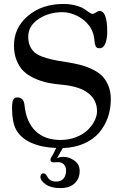

<svg xmlns="http://www.w3.org/2000/svg" viewBox="-20 -732 621 972"><path d="M104 -200.2Q112.8 -113.8 159.9 -68.6Q207 -23.4 286.1 -23.4Q328.6 -23.4 365 -37.6Q401.4 -51.8 423.8 -73.7Q446.3 -95.7 458.7 -120.6Q471.2 -145.5 471.2 -168.9Q471.2 -225.6 427 -260.3Q382.8 -294.9 293 -303.2Q252.4 -306.6 219.7 -313.7Q187 -320.8 154.5 -335.4Q122.1 -350.1 100.1 -371.1Q78.1 -392.1 64.5 -425.3Q50.8 -458.5 50.8 -501.5Q50.8 -591.8 121.8 -651.9Q192.9 -711.9 300.8 -711.9Q335.4 -711.9 363.8 -704.1Q392.1 -696.3 406 -686.8Q419.9 -677.2 431.4 -669.4Q442.9 -661.6 448.2 -661.6Q455.1 -661.6 466.1 -669.2Q477.1 -676.8 482.9 -676.8Q522.9 -676.8 522.9 -571.8Q522.9 -536.6 513.4 -512.2Q503.9 -487.8 483.9 -487.8Q476.6 -487.8 471.7 -490.2Q466.8 -492.7 464.1 -499Q461.4 -505.4 460.4 -510.3Q459.5 -515.1 458.3 -526.4Q457 -537.6 456.1 -543Q450.7 -576.2 431.2 -602.1Q408.2 -632.8 370.8 -651.6Q333.5 -670.4 295.9 -670.4Q226.6 -670.4 174.8 -635.5Q123 -600.6 123 -546.4Q123 -519.5 131.3 -500.2Q139.6 -481 153.6 -468Q167.5 -455.1 193.1 -445.6Q218.8 -436 245.4 -430.2Q272 -424.3 314 -418Q354 -411.6 384.3 -404.1Q414.6 -396.5 445.6 -382.1Q476.6 -367.7 496.3 -348.1Q516.1 -328.6 528.6 -298.3Q541 -268.1 541 -229Q541 -180.7 526.1 -137.9Q511.2 -95.2 482.2 -60.8Q453.1 -26.4 405.5 -5.4Q357.9 15.6 297.9 17.6L269 67.9Q285.6 62 300.3 62Q330.1 62 356.7 81.1Q383.3 100.1 383.3 133.8Q383.3 171.9 357.9 196Q332.5 220.2 284.7 220.2Q239.3 220.2 211.9 201.7Q184.6 183.1 184.6 163.1Q184.6 155.3 189.2 150.4Q193.8 145.5 199.2 145.5Q210.9 145.5 218.3 160.2Q230.5 187 264.6 187Q290 187 302.2 171.4Q314.5 155.8 314.5 131.8Q314.5 111.3 303.2 100.1Q292 88.9 275.4 88.9Q271 88.9 263.2 89.4Q255.4 89.8 252.4 89.8Q235.4 89.8 235.4 77.1Q235.4 72.8 236.8 69.6Q238.3 66.4 241.9 60.5Q245.6 54.7 248.5 49.8L264.6 17.1Q191.9 14.6 138.4 -9Q85 -32.7 61 -76.7Q41 -115.2 41 -184.6Q41 -215.3 46.9 -227.1Q52.7 -238.8 66.9 -238.8Q100.1 -238.8 104 -200.2Z"/></svg>

Font: Cooper*
Style: Regular
Weight: 400
Designer: Owen Earl
Foundry: indestructible type*
Version: Version 0.001